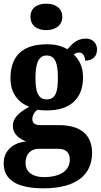

<svg xmlns="http://www.w3.org/2000/svg" viewBox="-27 -790 548 1045"><path d="M225 -626C272 -626 312 -650 312 -698C312 -748 272 -770 225 -770C176 -770 139 -748 139 -698C139 -650 176 -626 225 -626ZM209 235C388 235 474 162 474 42C474 -52 416 -109 294 -109H191C167 -109 149 -118 149 -142C149 -165 165 -186 178 -193C189 -190 216 -189 229 -189C364 -189 425 -262 425 -369C425 -429 402 -467 374 -494C382 -499 391 -504 405 -504C418 -504 436 -491 436 -460C484 -460 501 -489 501 -521C501 -553 479 -580 440 -580C393 -580 366 -552 340 -522C308 -540 275 -549 229 -549C92 -549 30 -482 30 -364C30 -282 74 -230 132 -209C79 -180 43 -149 43 -105C43 -57 81 -34 115 -20C42 -13 -7 31 -7 99C-7 188 64 235 209 235ZM227 -249C178 -249 166 -296 166 -364C166 -435 178 -488 227 -488C278 -488 288 -437 288 -365C288 -295 278 -249 227 -249ZM211 174C154 174 112 148 112 98C112 37 153 20 182 20H291C333 20 353 42 353 79C353 137 303 174 211 174Z"/></svg>

Font: Noto Serif Devanagari Condensed ExtraBold
Style: Regular
Weight: 800
Width: 3
Designer: Universal Thirst, Indian Type Foundry and the Monotype Design Team
Foundry: Monotype Imaging Inc.
Version: Version 2.004